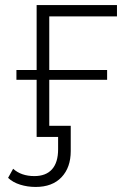

<svg xmlns="http://www.w3.org/2000/svg" viewBox="-20 -542 507 760"><path d="M175 -477V-265H404V-226H175V-44H260V56Q260 121 223.5 159.5Q187 198 121 198Q89 198 60 189Q31 180 12 162L32 126Q64 155 116 155Q162 155 186 128Q210 101 210 49V0H125V-226H45V-265H125V-522H443V-477Z"/></svg>

Font: Montserrat Alternates Light
Style: Regular
Weight: 300
Designer: Julieta Ulanovsky
Foundry: Julieta Ulanovsky
Version: Version 7.200